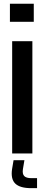

<svg xmlns="http://www.w3.org/2000/svg" viewBox="-20 -820 247 1026"><path d="M33 -703.5V-800H160.5V-703.5ZM45 0V-600H153V0ZM178 185.5H147.5Q87 185.5 61.8 161.2Q36.5 137 44.5 83.5L52.5 36H110.5L102.5 83.5Q98.5 109.5 109.5 120.8Q120.5 132 147.5 132H178Z"/></svg>

Font: Big Shoulders Stencil Display
Style: Bold
Weight: 700
Designer: Patric King
Foundry: XO Type Co
Version: Version 1.000